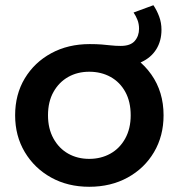

<svg xmlns="http://www.w3.org/2000/svg" viewBox="-20 -709 685 736"><path d="M322 7Q240 7 176 -28.5Q112 -64 75 -126Q38 -188 38 -267Q38 -347 75 -408.5Q112 -470 176.5 -505Q241 -540 324 -540Q350 -540 369 -538.5Q388 -537 405.5 -535Q423 -533 443 -533Q480 -533 496.5 -552Q513 -571 513 -599Q513 -617 507 -632.5Q501 -648 492 -661L568 -689Q581 -670 590 -646Q599 -622 599 -595Q599 -552 579 -520Q559 -488 522 -471Q485 -454 433 -454Q414 -454 395.5 -456Q377 -458 357 -461L435 -520Q513 -490 560 -423.5Q607 -357 607 -267Q607 -188 570.5 -126Q534 -64 469.5 -28.5Q405 7 322 7ZM322 -100Q367 -100 403 -120Q439 -140 460 -178Q481 -216 481 -267Q481 -319 460.5 -356.5Q440 -394 404 -414Q368 -434 322 -434Q277 -434 241.5 -414Q206 -394 185 -356.5Q164 -319 164 -267Q164 -216 185 -178Q206 -140 241.5 -120Q277 -100 322 -100Z"/></svg>

Font: MOST Montserrat SemiBold
Style: Regular
Weight: 600
Designer: Julieta Ulanovsky
Foundry: Julieta Ulanovsky
Version: Version 8.000;March 11, 2024;FontCreator 15.0.0.2926 64-bit